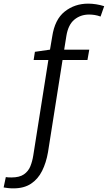

<svg xmlns="http://www.w3.org/2000/svg" viewBox="-128 -797 593 1056"><path d="M-54 239Q-70 239 -83.5 237.5Q-97 236 -108 234L-96 177Q-91 178 -83 178.5Q-75 179 -65 179Q-21 179 3.5 162Q28 145 39 117.5Q50 90 55 58L138 -467H57L64 -512L147 -524L159 -595Q173 -690 228 -733.5Q283 -777 357 -777Q378 -777 400.5 -773.5Q423 -770 445 -763L425 -706Q409 -712 393 -714.5Q377 -717 362 -717Q315 -717 281 -689Q247 -661 237 -599L225 -524H363L353 -467H216L136 40Q126 98 103.5 143Q81 188 42.5 213.5Q4 239 -54 239Z"/></svg>

Font: Bitter
Style: Italic
Weight: 400
Italic angle: -9°
Designer: Sol Matas, and Bitter project Authors
Foundry: Sol Matas
Version: Version 2.001